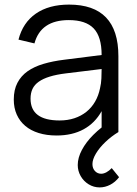

<svg xmlns="http://www.w3.org/2000/svg" viewBox="-20 -575 596 836"><path d="M414 241Q388 241 366 227.5Q344 214 331.2 191.5Q318.5 169 318.5 143.5Q318.5 112 336.5 78Q354.5 44 386 12.5Q403 -4.5 422.5 -20V-91Q393.5 -39 344 -12Q294.5 15 226.5 15Q183 15 148.5 4.2Q114 -6.5 90 -26.8Q66 -47 53 -76Q40 -105 40 -141.5Q40 -184 55.8 -214.2Q71.5 -244.5 100.2 -264.8Q129 -285 169.8 -297Q210.5 -309 260 -315L422.5 -335.5Q422.5 -415 388 -451.2Q353.5 -487.5 279.5 -487.5Q157.5 -487.5 130 -386L60.5 -402.5Q79.5 -476.5 136.2 -515.8Q193 -555 280.5 -555Q495.5 -555 495.5 -330.5V0Q465 18.5 439 43.2Q413 68 397.8 93.5Q382.5 119 382.5 139.5Q382.5 158 393.5 169.8Q404.5 181.5 420.5 181.5Q431.5 181.5 443.5 175Q455.5 168.5 466.5 157L498.5 196.5Q482 218 459.8 229.5Q437.5 241 414 241ZM267 -255.5Q226 -250.5 196.8 -241.5Q167.5 -232.5 148.8 -219.2Q130 -206 121.5 -187.8Q113 -169.5 113 -145.5Q113 -50.5 239.5 -50.5Q274.5 -50.5 304 -60.2Q333.5 -70 356.2 -88.2Q379 -106.5 394 -132.5Q409 -158.5 415.5 -190.5Q420.5 -211 421.5 -233.8Q422.5 -256.5 422.5 -274.5Z"/></svg>

Font: Vela Sans
Style: Regular
Weight: 400
Designer: Principal design: Mikhail Sharanda - project Manrope.
Design modification: Ravid Balaliev
Foundry: Mikhail Sharanda
Version: Version 1.001